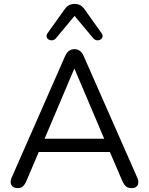

<svg xmlns="http://www.w3.org/2000/svg" viewBox="-20 -966 769 993"><path d="M72.3 6.9Q55.8 6.9 46.3 -0.3Q36.8 -7.6 35.4 -20.3Q34 -33 40.8 -48.6L316.5 -675.4Q325.3 -694.9 337.7 -703.4Q350.1 -711.9 365 -711.9Q380.1 -711.9 392.5 -703.4Q404.9 -694.9 413.1 -675.4L689.3 -48.6Q696.6 -33 695.1 -20.1Q693.7 -7.2 685 -0.1Q676.3 6.9 660.2 6.9Q641.8 6.9 631 -2.6Q620.3 -12.1 612.6 -30L539.1 -201.2L578.8 -180H149.3L189.6 -201.2L116.5 -30Q108.3 -10.6 98 -1.8Q87.7 6.9 72.3 6.9ZM363.6 -609.5 202.9 -230.3 179 -248.6H549.1L526.7 -230.3L365.6 -609.5ZM269.4 -768.3Q260.6 -758.5 250.1 -757.5Q239.6 -756.5 231.5 -761.6Q223.5 -766.8 221.3 -775.8Q219.1 -784.9 226.5 -795.2L314.3 -917.9Q324.6 -933.1 337.5 -939.4Q350.5 -945.7 365.6 -945.7Q381.2 -945.7 393.9 -939.4Q406.6 -933.1 417.3 -917.9L504.7 -795.2Q512.5 -784.9 510.3 -775.8Q508.2 -766.8 500.1 -761.6Q492 -756.5 481.6 -757.5Q471.1 -758.5 462.2 -768.3L365.6 -883.8Z"/></svg>

Font: Nunito ExtraLight
Style: Regular
Weight: 200
Designer: Vernon Adams
Foundry: Vernon Adams
Version: Version 3.602